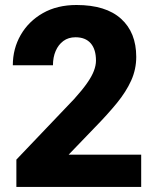

<svg xmlns="http://www.w3.org/2000/svg" viewBox="-20 -741 618 761"><path d="M539.6 0H44.9V-108.4L273.9 -348.6Q305.7 -383.8 324.7 -410.9Q343.8 -438 352.1 -460Q360.4 -481.9 360.4 -500.5Q360.4 -545.4 339.6 -569.3Q318.8 -593.3 279.3 -593.3Q251 -593.3 231.2 -578.6Q211.4 -564 200.7 -539.1Q189.9 -514.2 189.9 -482.4H30.8Q30.8 -547.9 62 -602.3Q93.3 -656.7 149.9 -689Q206.5 -721.2 283.2 -721.2Q399.4 -721.2 459.7 -666.7Q520 -612.3 520 -515.6Q520 -466.3 500 -421.9Q480 -377.4 443.1 -332.3Q406.2 -287.1 355 -234.9L252 -127.9H539.6Z"/></svg>

Font: Heebo ExtraBold
Style: Regular
Weight: 800
Designer: Oded Ezer
Foundry: Ezer Type House
Version: Version 3.100